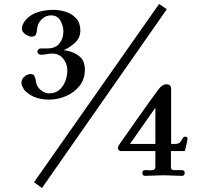

<svg xmlns="http://www.w3.org/2000/svg" viewBox="-20 -840 1040 975"><path d="M769 -109V-293L640 -109ZM411 -487Q411 -438 384 -404Q357 -370 315 -352Q273 -334 227 -334Q208 -334 187 -338Q166 -342 148 -350Q138 -355 123 -365.5Q108 -376 102 -385Q98 -392 93.5 -401.5Q89 -411 89 -420Q89 -438 104 -451Q119 -464 137 -464Q150 -464 155 -453.5Q160 -443 162 -429.5Q164 -416 169 -405Q177 -389 194 -377.5Q211 -366 230 -366Q262 -366 282.5 -384.5Q303 -403 312.5 -430Q322 -457 322 -484Q322 -516 301 -542Q280 -568 245 -568Q231 -568 216.5 -565Q202 -562 188 -562Q181 -562 175.5 -566.5Q170 -571 170 -578Q170 -584 175 -589Q180 -594 187 -594H221Q261 -594 281.5 -619Q302 -644 302 -681Q302 -709 286.5 -735.5Q271 -762 239 -762Q214 -762 194.5 -744.5Q175 -727 170 -704Q168 -695 167 -683Q166 -671 161 -662.5Q156 -654 140 -654Q126 -654 108.5 -666.5Q91 -679 91 -694Q91 -705 96 -716Q101 -727 108 -736Q134 -767 172.5 -778.5Q211 -790 250 -790Q284 -790 315.5 -779.5Q347 -769 367.5 -746Q388 -723 388 -685Q388 -648 361.5 -623.5Q335 -599 303 -585Q347 -581 379 -557.5Q411 -534 411 -487ZM827 -793 193 115 153 85 788 -820ZM932 -137Q932 -127 926.5 -105.5Q921 -84 919 -73H848V5Q848 15 851.5 19.5Q855 24 865 24H903Q918 24 918 38Q918 53 903 53Q880 53 856.5 51.5Q833 50 810 50Q787 50 763.5 51.5Q740 53 717 53Q703 53 703 38Q703 26 713 24.5Q723 23 736 24.5Q749 26 759 23Q769 20 769 5V-73H593Q588 -73 583.5 -77.5Q579 -82 579 -87Q579 -97 585 -105Q635 -176 685 -247.5Q735 -319 787 -389Q794 -398 804 -405Q814 -412 826 -412Q849 -412 849 -387V-109H869Q888 -109 895.5 -118.5Q903 -128 907.5 -137Q912 -146 921 -146Q932 -146 932 -137Z"/></svg>

Font: Kaisei Tokumin ExtraBold
Style: Regular
Weight: 800
Designer: Font-Kai, 金井和夫
Foundry: KAZUO KANAI
Version: Version 5.003